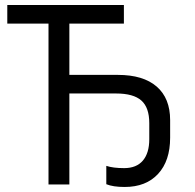

<svg xmlns="http://www.w3.org/2000/svg" viewBox="-20 -734 774 764"><path d="M657 -186V-256Q657 -343 603.5 -389.5Q550 -436 449 -436H256V-640H473V-714H9V-640H173V0H256V-362H442Q511 -362 542.5 -334Q574 -306 574 -244V-180Q574 -125 548.5 -95Q523 -65 474 -65Q430 -65 403 -74V-1Q430 10 476 10Q561 10 609 -42Q657 -94 657 -186Z"/></svg>

Font: OpenSansMMV
Style: Regular
Weight: 400
Designer: Steve Matteson
Foundry: Ascender Corporation
Version: Version 4.000